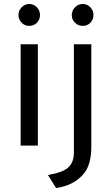

<svg xmlns="http://www.w3.org/2000/svg" viewBox="-20 -734 563 968"><path d="M127 -603.5Q103.5 -603.5 88.9 -620.1Q73.2 -635.7 73.2 -658.2Q73.2 -680.7 88.9 -697.3Q105.5 -713.9 127 -713.9Q150.4 -713.9 166 -697.3Q181.6 -680.7 181.6 -658.2Q181.6 -634.8 166 -619.1Q150.4 -603.5 127 -603.5ZM397.5 -603.5Q374 -603.5 358.4 -619.1Q341.8 -634.8 341.8 -658.2Q341.8 -680.7 358.4 -697.3Q374 -713.9 397.5 -713.9Q419.9 -713.9 435.5 -697.3Q451.2 -680.7 451.2 -658.2Q451.2 -634.8 435.5 -619.1Q419.9 -603.5 397.5 -603.5ZM84 0Q84 -127.9 84 -510.7Q105.5 -510.7 170.9 -510.7Q170.9 -382.8 170.9 0Q149.4 0 84 0ZM262.7 213.9Q252.9 197.3 221.7 148.4Q295.9 135.7 324.2 110.4Q352.5 84 352.5 36.1Q352.5 -146.5 352.5 -510.7Q375 -510.7 440.4 -510.7Q440.4 -381.8 440.4 3.9Q440.4 96.7 402.3 141.6Q353.5 201.2 262.7 213.9Z"/></svg>

Font: Overpass
Style: Regular
Weight: 400
Designer: Delve Withrington, Thomas Jockin
Version: Version 3.000;DELV;Overpass; ttfautohint (v1.5)